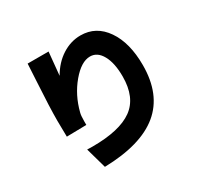

<svg xmlns="http://www.w3.org/2000/svg" viewBox="-179 -1021 1358 1312"><g transform="rotate(-30 500.0 -364.5)"><path d="M186.5 -801.8H351.6Q348.6 -778.3 334 -620.1Q379.9 -700.2 448.7 -744.1Q517.6 -788.1 594.7 -788.1Q716.8 -788.1 790 -682.1Q863.3 -576.2 863.3 -399.4Q863.3 -168 721.2 -50.8Q579.1 66.4 291 73.2L245.1 -89.8L288.1 -88.9Q502 -88.9 603.5 -162.1Q705.1 -235.4 705.1 -401.4Q705.1 -506.8 670.9 -568.8Q636.7 -630.9 579.1 -630.9Q509.8 -630.9 435.1 -542Q360.4 -453.1 330.1 -333Q324.2 -312.5 324.2 -266.6V-238.3L168.9 -235.4Q167 -307.6 167 -360.8Q167 -414.1 169.9 -488.8Q172.9 -563.5 179.2 -669.4Q185.5 -775.4 186.5 -801.8Z"/></g></svg>

Font: GenEi M Gothic v2 Heavy
Style: Regular
Weight: 800
Version: Version 2.0